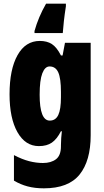

<svg xmlns="http://www.w3.org/2000/svg" viewBox="-20 -786 564 1046"><path d="M197 -563Q236 -563 262.5 -546Q289 -529 312 -484H321L334 -553H474V-49Q474 90 413.5 165Q353 240 219 240Q170 240 130.5 229.5Q91 219 56 198V59Q100 82 138.5 92Q177 102 214 102Q258 102 285 81.5Q312 61 312 11V5Q312 -12 313.5 -34Q315 -56 317 -71H312Q290 -28 262.5 -9Q235 10 192 10Q118 10 75 -66Q32 -142 32 -272Q32 -408 75.5 -485.5Q119 -563 197 -563ZM250 -424Q225 -424 210.5 -386.5Q196 -349 196 -270Q196 -129 251 -129Q283 -129 297.5 -159.5Q312 -190 312 -256V-285Q312 -359 297.5 -391.5Q283 -424 250 -424ZM339 -752Q332 -707 328 -671Q324 -635 322 -606H168V-617Q189 -693 231 -766H339Z"/></svg>

Font: Noto Sans Tamil ExtraCondensed Black
Style: Regular
Weight: 900
Width: 2
Designer: Jelle Bosma - Monotype Design Team
Foundry: Monotype Imaging Inc.
Version: Version 2.004; ttfautohint (v1.8.4.7-5d5b)